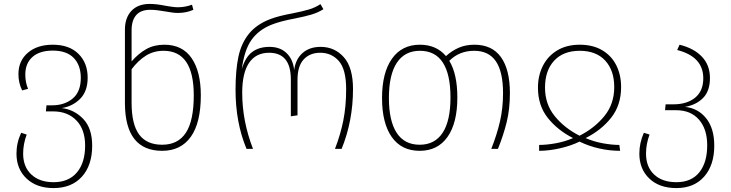

<svg xmlns="http://www.w3.org/2000/svg" viewBox="-20 -759 3726 979"><path d="M450 -16Q450 84 397.5 142Q345 200 253 200Q167 200 115.5 151.5Q64 103 64 24Q64 -31 88 -82L116 -73Q98 -24 98 24Q98 92 140 131Q182 170 253 170Q330 170 372 120.5Q414 71 414 -17Q414 -99 369.5 -145Q325 -191 251 -191H214L217 -222H246Q309 -222 350.5 -256.5Q392 -291 392 -362Q392 -426 356 -463.5Q320 -501 249 -501Q182 -501 145.5 -468.5Q109 -436 109 -379Q109 -339 123 -306L93 -298Q74 -336 74 -381Q74 -449 122 -490Q170 -531 249 -531Q333 -531 380 -484.5Q427 -438 427 -363Q427 -294 389 -255.5Q351 -217 295 -208Q359 -200 404.5 -152.5Q450 -105 450 -16Z M1004 -273Q1004 -133 953 -61.5Q902 10 807 10Q619 10 617 -230V-608Q617 -668 650 -703.5Q683 -739 744 -739Q779 -739 827 -729Q834 -728 853 -725Q872 -722 887 -722Q924 -722 959 -735L966 -709Q930 -693 887 -693Q863 -693 821 -701Q777 -709 746 -709Q698 -709 674.5 -682Q651 -655 651 -605V-446Q687 -487 726.5 -509Q766 -531 818 -531Q910 -531 957 -462.5Q1004 -394 1004 -273ZM968 -273Q968 -500 814 -500Q764 -500 724.5 -475.5Q685 -451 651 -406V-235Q651 -125 689.5 -73Q728 -21 807 -21Q888 -21 928 -82.5Q968 -144 968 -273Z M1181 -301Q1181 -400 1195.5 -469Q1210 -538 1249 -586.5Q1288 -635 1359 -662Q1401 -678 1472 -691Q1522 -701 1554.5 -710.5Q1587 -720 1614 -738L1629 -712Q1600 -694 1567.5 -684.5Q1535 -675 1485 -665Q1410 -651 1367 -634Q1300 -608 1263 -556.5Q1226 -505 1213 -407Q1231 -468 1266 -494Q1301 -520 1354 -520Q1408 -520 1441 -488.5Q1474 -457 1480 -402Q1487 -457 1522.5 -488.5Q1558 -520 1615 -520Q1686 -520 1733 -467.5Q1780 -415 1780 -305Q1780 -143 1722 0H1688Q1716 -72 1730.5 -144.5Q1745 -217 1745 -304Q1745 -405 1708 -447.5Q1671 -490 1613 -490Q1560 -490 1528.5 -456Q1497 -422 1497 -352V-171L1463 -166V-354Q1463 -490 1352 -490Q1285 -490 1250 -438.5Q1215 -387 1215 -286Q1215 -142 1270 0H1237Q1181 -134 1181 -301Z M2580 -284Q2580 -203 2563.5 -136Q2547 -69 2519 0H2485Q2514 -73 2529.5 -140.5Q2545 -208 2545 -284Q2545 -393 2508.5 -446.5Q2472 -500 2398 -500Q2322 -500 2271 -449Q2312 -381 2312 -262Q2312 -132 2262 -61Q2212 10 2120 10Q2027 10 1977.5 -60.5Q1928 -131 1928 -259Q1928 -388 1978.5 -459.5Q2029 -531 2121 -531Q2205 -531 2254 -473Q2285 -501 2320 -516Q2355 -531 2399 -531Q2489 -531 2534.5 -467.5Q2580 -404 2580 -284ZM2277 -262Q2277 -380 2238 -440Q2199 -500 2121 -500Q2044 -500 2003.5 -439Q1963 -378 1963 -259Q1963 -143 2002.5 -82Q2042 -21 2120 -21Q2197 -21 2237 -82Q2277 -143 2277 -262Z M2936 -531Q3003 -531 3050.5 -503Q3098 -475 3122.5 -426Q3147 -377 3147 -315Q3147 -223 3096.5 -159Q3046 -95 2966 -55Q3007 -37 3053.5 -28.5Q3100 -20 3138 -20L3142 10Q3088 10 3035 -2Q2982 -14 2935 -37Q2890 -15 2834 -2.5Q2778 10 2729 10V-20Q2767 -20 2814 -28.5Q2861 -37 2902 -55Q2823 -95 2773 -158Q2723 -221 2723 -312Q2723 -374 2748.5 -424Q2774 -474 2822 -502.5Q2870 -531 2936 -531ZM2935 -67Q3012 -106 3062 -167.5Q3112 -229 3112 -315Q3112 -400 3066 -450Q3020 -500 2936 -500Q2852 -500 2805.5 -449.5Q2759 -399 2759 -312Q2759 -228 2808.5 -167Q2858 -106 2935 -67Z M3622 -16Q3622 83 3570.5 141.5Q3519 200 3429 200Q3342 200 3291 151.5Q3240 103 3240 24Q3240 -30 3263 -82L3292 -73Q3274 -24 3274 24Q3274 92 3315.5 131Q3357 170 3429 170Q3505 170 3545.5 120Q3586 70 3586 -18Q3586 -101 3544 -149Q3502 -197 3428 -197H3371L3374 -227H3413Q3483 -227 3524.5 -261Q3566 -295 3566 -360Q3566 -470 3433 -504L3445 -531Q3518 -513 3559 -470Q3600 -427 3600 -361Q3600 -295 3565 -259.5Q3530 -224 3473 -214Q3540 -207 3581 -155.5Q3622 -104 3622 -16Z"/></svg>

Font: FiraGO UltraLight
Style: Regular
Weight: 200
Designer: bBox Type
Foundry: bBox Type GmbH
Version: Version 1.001